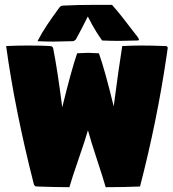

<svg xmlns="http://www.w3.org/2000/svg" viewBox="-20 -778 720 801"><path d="M5.6 -585.9Q51.8 -588.1 94.5 -588.1Q156.7 -588.1 190.2 -585.9Q194.3 -585.7 197.8 -582.9Q201.2 -580.1 201.9 -576.2Q220 -484.6 239.7 -330.3Q277.1 -483.9 301.8 -555.7L347.7 -557.6L392.6 -555.7Q418 -484.6 454.3 -334.2Q476.3 -502.2 490 -585.9Q536.9 -588.1 567.9 -588.1Q612.3 -588.1 671.6 -585.9Q675.3 -585.9 677.5 -583.6Q679.7 -581.3 679.7 -577.6Q679.7 -576.9 675.3 -546.9Q636 -277.6 564.2 0Q501.7 2.9 420.9 2.9Q410.9 -32.5 384.8 -111.8Q358.6 -191.2 346.9 -234.4Q335.4 -194.1 308.1 -115.4Q280.8 -36.6 269.5 2.9Q212.9 2.9 132.6 0Q128.7 0 125.5 -2.8Q122.3 -5.6 121.1 -9.8Q41.7 -321.8 5.6 -585.9ZM136.5 -606.2Q153.1 -638.7 174.7 -671.3Q196.3 -703.9 227.1 -745.8Q233.4 -754.2 241.9 -754.6Q306.2 -757.8 379.9 -757.8Q423.3 -757.8 447.5 -757.6Q483.4 -717.3 539.8 -642.3Q540.5 -641.4 543.6 -637.6Q546.6 -633.8 549 -630.7Q551.3 -627.7 554 -624Q556.6 -620.4 558.1 -617.6Q559.6 -614.7 559.6 -613.3Q559.6 -609.1 554.4 -609.1Q503.9 -607.4 475.8 -607.4Q442.6 -607.4 406 -609.1Q393.6 -626.2 382.1 -644.8Q370.6 -663.3 364 -675.7Q357.4 -688 346.4 -709.2Q319.6 -655.3 297.9 -616Q295.7 -611.8 291.3 -609Q286.9 -606.2 283 -606.2Q230.5 -604.5 203.6 -604.5Q170.9 -604.5 136.5 -606.2Z"/></svg>

Font: Digitalt
Style: Medium
Weight: 500
Designer: gluk
Foundry: gluk
Version: Version 0.60